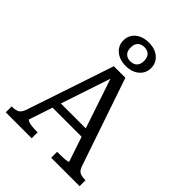

<svg xmlns="http://www.w3.org/2000/svg" viewBox="-273 -1125 1261 1261"><g transform="rotate(45 357.0 -494.5)"><path d="M202 -297H488L498 -239H189ZM333 -676 349 -657 155 -75Q155 -70 167 -65Q179 -60 199 -57.5Q219 -55 242 -55H255V0H14V-55H20Q49 -55 67.5 -64.5Q86 -74 98 -108L302 -716H409L619 -101Q630 -71 648.5 -63Q667 -55 695 -55H700V0H436V-55H450Q473 -55 493 -56Q513 -57 525.5 -59.5Q538 -62 538 -65ZM293 -881Q293 -848 310 -831.5Q327 -815 355 -815Q384 -815 401 -831.5Q418 -848 418 -881Q418 -914 401 -930.5Q384 -947 355 -947Q327 -947 310 -930.5Q293 -914 293 -881ZM484 -881Q484 -833 448.5 -802.5Q413 -772 355 -772Q298 -772 262 -802.5Q226 -833 226 -881Q226 -913 242.5 -937.5Q259 -962 288 -975.5Q317 -989 355 -989Q394 -989 422.5 -975.5Q451 -962 467.5 -937.5Q484 -913 484 -881Z"/></g></svg>

Font: Roboto Serif
Style: Regular
Weight: 400
Designer: Greg Gazdowicz
Foundry: Commercial Type
Version: Version 1.008